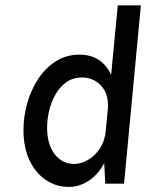

<svg xmlns="http://www.w3.org/2000/svg" viewBox="-20 -704 584 736"><path d="M244 12.5Q194.5 12.5 154.8 -14.8Q115 -42 92.5 -90.8Q70 -139.5 70 -204.5Q70 -257.5 84.5 -308.8Q99 -360 126.8 -402Q154.5 -444 194.2 -469.2Q234 -494.5 284.5 -494.5Q328 -494.5 358.5 -474.5Q389 -454.5 406 -416.5L431.5 -683.5H520L455.5 0H383.5L379.5 -78.5Q355 -33.5 319.2 -10.5Q283.5 12.5 244 12.5ZM264.5 -75.5Q290.5 -75.5 317 -90.8Q343.5 -106 362.8 -134.8Q382 -163.5 385.5 -203.5L393 -283Q394 -288 394 -290.5Q394 -293 394 -297.5Q394.5 -333.5 380.5 -357.8Q366.5 -382 344 -394.5Q321.5 -407 295.5 -407Q259.5 -407 234 -388.8Q208.5 -370.5 192.2 -341.2Q176 -312 168.2 -278.5Q160.5 -245 160.5 -215Q160.5 -151 189.5 -113.2Q218.5 -75.5 264.5 -75.5Z"/></svg>

Font: Karla Medium
Style: Italic
Weight: 500
Italic angle: -8°
Designer: Jonathan Pinhorn
Version: Version 2.001